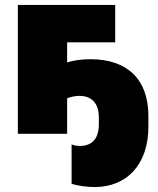

<svg xmlns="http://www.w3.org/2000/svg" viewBox="-20 -540 639 775"><path d="M52 0H251V-143C266 -149 283 -153 301 -153C348 -153 379 -125 379 -66V-38C379 22 349 49 303 49C290 49 279 47 269 43V202C294 210 331 215 362 215C492 215 579 124 579 -29V-71C579 -222 492 -301 345 -301C308 -301 276 -296 251 -288V-369H445V-520H52Z"/></svg>

Font: Fixel Display Black
Style: Regular
Weight: 900
Designer: AlfaBravo + MacPaw
Foundry: Kyrylo Tkachov, Marchela Mozhyna, Serhii Makarenko, Maria Weinstein, Zakhar Kryvoshyya
Version: Version 1.211